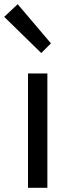

<svg xmlns="http://www.w3.org/2000/svg" viewBox="-41 -892 336 912"><path d="M155 -640 -21 -812 43 -872 201 -686ZM92 0V-543H184V0Z"/></svg>

Font: Chocolate Classical Sans
Style: Regular
Weight: 400
Designer: 田海東、宇文滿月
Foundry: Moonlit Owen
Version: Version 1.001